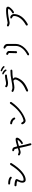

<svg xmlns="http://www.w3.org/2000/svg" viewBox="2450 -3356 990 5930"><g transform="rotate(-90 2945.0 -391.0)"><path d="M401 -532Q381 -551 338.5 -562Q296 -573 242 -573Q230 -573 220 -581.5Q210 -590 210 -603Q210 -618 218.5 -625.5Q227 -633 240 -633Q309 -633 363 -618Q417 -603 443 -575Q452 -566 452 -551Q452 -538 444 -530Q434 -523 422 -523Q409 -523 401 -532ZM268 -193Q268 -256 310 -340Q313 -345 313 -349Q313 -352 310 -356Q307 -360 302 -361Q249 -376 187 -376Q175 -376 166 -385.5Q157 -395 157 -408Q157 -421 166 -430Q175 -439 188 -439Q235 -439 296.5 -427Q358 -415 374 -389Q380 -377 380 -368Q380 -357 372 -344Q326 -261 326 -204Q326 -177 333.5 -167Q341 -157 363 -157Q458 -157 575.5 -260Q693 -363 814 -558Q827 -577 846 -577Q860 -577 867.5 -567.5Q875 -558 875 -546Q875 -536 870 -528Q737 -317 603 -204.5Q469 -92 353 -92Q314 -92 291 -120Q268 -148 268 -193Z M1658 -357Q1658 -336 1637 -303Q1616 -270 1581 -237.5Q1546 -205 1507 -185Q1503 -183 1497 -181.5Q1491 -180 1487 -180Q1476 -180 1468 -187.5Q1460 -195 1460 -206Q1460 -225 1477 -233Q1519 -256 1549.5 -286Q1580 -316 1593 -346Q1507 -335 1401 -301Q1444 -85 1480 31Q1484 47 1484 55Q1484 66 1475.5 75Q1467 84 1453 84Q1444 84 1436.5 79Q1429 74 1425 64Q1409 15 1384.5 -90Q1360 -195 1342 -282Q1305 -270 1262.5 -259Q1220 -248 1213 -248Q1168 -248 1124 -275Q1117 -279 1113 -287Q1109 -295 1109 -303Q1109 -315 1117 -323Q1125 -331 1134 -331Q1141 -331 1147 -329Q1163 -320 1185.5 -313Q1208 -306 1222 -306Q1246 -306 1331 -335Q1317 -404 1305 -431Q1299 -444 1260 -452Q1239 -457 1239 -483Q1239 -494 1248.5 -501Q1258 -508 1271 -508Q1298 -508 1325 -494Q1352 -480 1362 -454Q1373 -428 1390 -355Q1534 -403 1614 -403Q1636 -403 1647 -389.5Q1658 -376 1658 -357Z M2075 -182Q2072 -191 2072 -199Q2072 -214 2079.5 -222Q2087 -230 2101 -230Q2110 -230 2117 -225Q2124 -220 2127 -213Q2136 -195 2151 -177.5Q2166 -160 2179 -160Q2188 -160 2200.5 -162.5Q2213 -165 2221 -167Q2344 -203 2468 -304Q2592 -405 2706 -568Q2715 -581 2732 -581Q2744 -581 2753.5 -570.5Q2763 -560 2763 -550Q2763 -538 2757 -532Q2641 -368 2506.5 -261.5Q2372 -155 2229 -105Q2201 -95 2181 -95Q2151 -95 2121.5 -118Q2092 -141 2075 -182ZM2223 -432Q2208 -467 2170 -487.5Q2132 -508 2100 -511Q2087 -512 2078.5 -520.5Q2070 -529 2070 -543Q2070 -554 2079.5 -563Q2089 -572 2103 -572Q2150 -572 2201.5 -542.5Q2253 -513 2276 -462Q2280 -450 2280 -443Q2280 -431 2271 -423Q2262 -415 2250 -415Q2242 -415 2234 -420Q2226 -425 2223 -432Z M3224 -674Q3215 -683 3215 -696Q3216 -709 3224 -717Q3232 -725 3245 -725Q3254 -725 3266 -717Q3275 -709 3293.5 -703.5Q3312 -698 3334 -698Q3356 -698 3383.5 -703.5Q3411 -709 3416 -710Q3513 -731 3575 -731Q3590 -731 3599.5 -722Q3609 -713 3609 -701Q3609 -688 3600 -680Q3591 -672 3576 -672Q3530 -672 3430 -649Q3376 -638 3334 -638Q3302 -638 3272 -647Q3242 -656 3224 -674ZM3759 -534Q3759 -519 3749.5 -511.5Q3740 -504 3725 -504Q3589 -504 3479 -485Q3519 -451 3519 -415Q3519 -397 3512.5 -372.5Q3506 -348 3499 -334Q3450 -226 3367.5 -155Q3285 -84 3131 -22Q3122 -18 3110 -18Q3097 -18 3089 -26.5Q3081 -35 3081 -46Q3081 -56 3086.5 -64.5Q3092 -73 3102 -77Q3237 -134 3315 -197.5Q3393 -261 3438 -351Q3445 -364 3450.5 -386Q3456 -408 3456 -419Q3456 -429 3444.5 -444.5Q3433 -460 3418 -473Q3327 -455 3282.5 -448Q3238 -441 3206 -441Q3138 -441 3087 -473Q3071 -483 3071 -500Q3071 -513 3080.5 -521Q3090 -529 3102 -529Q3111 -529 3116 -525Q3159 -502 3203 -502Q3278 -502 3422 -532Q3513 -550 3582.5 -557Q3652 -564 3725 -564Q3740 -564 3749.5 -556Q3759 -548 3759 -534ZM3827 -754Q3809 -776 3779.5 -794.5Q3750 -813 3726 -820Q3707 -826 3707 -846Q3707 -853 3714 -859Q3721 -865 3730 -866Q3736 -866 3738 -865Q3770 -855 3805 -833.5Q3840 -812 3864 -785Q3868 -780 3870 -769Q3870 -758 3862.5 -751.5Q3855 -745 3846 -745Q3833 -745 3827 -754ZM3718 -699Q3706 -721 3680.5 -741Q3655 -761 3630 -772Q3620 -776 3615.5 -781.5Q3611 -787 3611 -797Q3611 -805 3619 -811Q3627 -817 3636 -817Q3639 -817 3648 -814Q3680 -804 3711 -780Q3742 -756 3760 -725Q3764 -717 3764 -710Q3764 -699 3757 -692Q3750 -685 3740 -685Q3733 -685 3727 -688.5Q3721 -692 3718 -699Z M4200 -13Q4200 -35 4220 -44Q4353 -112 4422 -206.5Q4491 -301 4491 -392V-643Q4491 -695 4430 -719Q4409 -728 4409 -749Q4409 -763 4419 -770Q4429 -777 4441 -777Q4449 -777 4457 -774Q4493 -764 4523 -733.5Q4553 -703 4553 -660V-394Q4553 -326 4518.5 -252.5Q4484 -179 4416 -110.5Q4348 -42 4251 9Q4239 13 4230 13Q4219 13 4209.5 5Q4200 -3 4200 -13ZM4267 -386Q4267 -475 4271 -534Q4273 -561 4273 -604Q4273 -615 4260 -623.5Q4247 -632 4233 -636Q4224 -639 4219 -647.5Q4214 -656 4214 -665Q4214 -678 4224 -686Q4234 -694 4246 -694Q4254 -694 4257 -692Q4286 -683 4310.5 -661Q4335 -639 4335 -616Q4335 -557 4334 -542Q4330 -456 4330 -392Q4330 -378 4322 -368Q4314 -358 4299 -358Q4286 -358 4276.5 -365.5Q4267 -373 4267 -386Z M5704 -638Q5704 -614 5678.5 -578.5Q5653 -543 5616 -509.5Q5579 -476 5548 -460Q5539 -454 5530 -454Q5518 -454 5508 -461.5Q5498 -469 5498 -482Q5498 -501 5514 -509Q5560 -533 5597 -568Q5634 -603 5641 -630Q5611 -639 5556 -639Q5499 -639 5399 -624Q5299 -609 5238 -593Q5218 -588 5201 -588Q5159 -588 5110 -614Q5092 -625 5092 -643Q5093 -655 5101.5 -663.5Q5110 -672 5122 -672Q5128 -672 5135 -669Q5183 -651 5202 -650Q5212 -650 5223 -653Q5285 -667 5392 -682.5Q5499 -698 5579 -698Q5620 -698 5645.5 -694Q5671 -690 5684 -680Q5704 -665 5704 -638ZM5476 -457Q5476 -336 5399.5 -226.5Q5323 -117 5172 -33Q5160 -27 5151 -27Q5143 -27 5135.5 -32Q5128 -37 5124 -44Q5121 -52 5121 -60Q5121 -77 5134 -85Q5274 -163 5345 -258Q5416 -353 5416 -453Q5416 -493 5362 -513Q5339 -521 5339 -545Q5339 -556 5348 -562.5Q5357 -569 5371 -569Q5399 -569 5423 -552.5Q5447 -536 5461.5 -509.5Q5476 -483 5476 -457Z"/></g></svg>

Font: Tsukimi Rounded
Style: Regular
Weight: 400
Designer: Takashi Funayama
Foundry: Takashi Funayama
Version: Version 1.032; ttfautohint (v1.8.3)